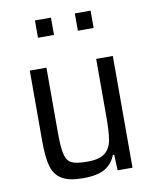

<svg xmlns="http://www.w3.org/2000/svg" viewBox="-83 -792 695 863"><g transform="rotate(-10 264.5 -360.0)"><path d="M74 0ZM382 -72H376Q361 -33 327 -12.5Q293 8 228 8Q163 8 130 -12Q97 -32 85.5 -73Q74 -114 74 -188V-510H150V-216Q150 -144 158 -113Q166 -82 187.5 -72Q209 -62 259 -62Q314 -62 339 -82.5Q364 -103 370.5 -139.5Q377 -176 377 -245V-510H453V0H385ZM136 -649V-728H209V-649ZM318 -649V-728H390V-649Z"/></g></svg>

Font: Assailand
Style: Regular
Weight: 400
Designer: Hector Gatti with collaboration of the Omnibus-Type team
Foundry: Omnibus-Type
Version: Version 0.072;October 19, 2019;FontCreator 12.0.0.2547 64-bi